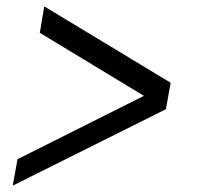

<svg xmlns="http://www.w3.org/2000/svg" viewBox="-20 -592 619 603"><path d="M20 -9 501 -249 516 -332 119 -572 105 -489 432 -291 35 -92Z"/></svg>

Font: Uncut Sans
Style: Italic
Weight: 400
Italic angle: -10°
Designer: Kasper Nordkvist
Foundry: Uncut Type
Version: Version 1.111;FEAKit 1.0